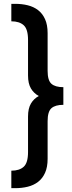

<svg xmlns="http://www.w3.org/2000/svg" viewBox="-20 -860 374 1000"><path d="M39 29Q81 29 103.5 8.5Q126 -12 126 -68V-253Q126 -295 141 -320.5Q156 -346 182 -360Q156 -374 141 -399.5Q126 -425 126 -467V-652Q126 -708 103.5 -728.5Q81 -749 39 -749V-840H60Q94 -840 124.5 -832.5Q155 -825 178 -807.5Q201 -790 214.5 -760.5Q228 -731 228 -687V-491Q228 -441 248 -423.5Q268 -406 310 -406V-314Q268 -314 248 -296.5Q228 -279 228 -229V-33Q228 11 214.5 40.5Q201 70 178 87.5Q155 105 124.5 112.5Q94 120 60 120H39Z"/></svg>

Font: Cooper Hewitt
Style: Regular
Weight: 707
Designer: Village Type and Design LLC
Foundry: Cooper Hewitt Smithsonian Design Museum
Version: 1.000